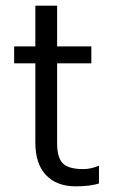

<svg xmlns="http://www.w3.org/2000/svg" viewBox="-20 -644 405 679"><path d="M105 -139V-420H30V-480H105V-624H182V-480H303V-420H182V-137Q182 -87 202 -66.5Q222 -46 275 -46Q301 -46 330 -58V5Q297 15 248 15Q180 15 142.5 -25Q105 -65 105 -139Z"/></svg>

Font: Prompt Light
Style: Regular
Weight: 300
Designer: Katatrad Team
Foundry: CadsonDemak
Version: Version 1.001